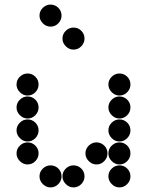

<svg xmlns="http://www.w3.org/2000/svg" viewBox="-20 -818 640 836"><path d="M52 -450Q52 -431 66.5 -416.5Q81 -402 100 -402Q120 -402 134 -416.5Q148 -431 148 -450Q148 -470 134 -484Q120 -498 100 -498Q81 -498 66.5 -484Q52 -470 52 -450ZM452 -450Q452 -431 466.5 -416.5Q481 -402 500 -402Q520 -402 534 -416.5Q548 -431 548 -450Q548 -470 534 -484Q520 -498 500 -498Q481 -498 466.5 -484Q452 -470 452 -450ZM52 -350Q52 -331 66.5 -316.5Q81 -302 100 -302Q120 -302 134 -316.5Q148 -331 148 -350Q148 -370 134 -384Q120 -398 100 -398Q81 -398 66.5 -384Q52 -370 52 -350ZM452 -350Q452 -331 466.5 -316.5Q481 -302 500 -302Q520 -302 534 -316.5Q548 -331 548 -350Q548 -370 534 -384Q520 -398 500 -398Q481 -398 466.5 -384Q452 -370 452 -350ZM52 -250Q52 -231 66.5 -216.5Q81 -202 100 -202Q120 -202 134 -216.5Q148 -231 148 -250Q148 -270 134 -284Q120 -298 100 -298Q81 -298 66.5 -284Q52 -270 52 -250ZM452 -250Q452 -231 466.5 -216.5Q481 -202 500 -202Q520 -202 534 -216.5Q548 -231 548 -250Q548 -270 534 -284Q520 -298 500 -298Q481 -298 466.5 -284Q452 -270 452 -250ZM52 -150Q52 -131 66.5 -116.5Q81 -102 100 -102Q120 -102 134 -116.5Q148 -131 148 -150Q148 -170 134 -184Q120 -198 100 -198Q81 -198 66.5 -184Q52 -170 52 -150ZM352 -150Q352 -131 366.5 -116.5Q381 -102 400 -102Q420 -102 434 -116.5Q448 -131 448 -150Q448 -170 434 -184Q420 -198 400 -198Q381 -198 366.5 -184Q352 -170 352 -150ZM452 -150Q452 -131 466.5 -116.5Q481 -102 500 -102Q520 -102 534 -116.5Q548 -131 548 -150Q548 -170 534 -184Q520 -198 500 -198Q481 -198 466.5 -184Q452 -170 452 -150ZM152 -50Q152 -31 166.5 -16.5Q181 -2 200 -2Q220 -2 234 -16.5Q248 -31 248 -50Q248 -70 234 -84Q220 -98 200 -98Q181 -98 166.5 -84Q152 -70 152 -50ZM252 -50Q252 -31 266.5 -16.5Q281 -2 300 -2Q320 -2 334 -16.5Q348 -31 348 -50Q348 -70 334 -84Q320 -98 300 -98Q281 -98 266.5 -84Q252 -70 252 -50ZM452 -50Q452 -31 466.5 -16.5Q481 -2 500 -2Q520 -2 534 -16.5Q548 -31 548 -50Q548 -70 534 -84Q520 -98 500 -98Q481 -98 466.5 -84Q452 -70 452 -50ZM152 -750Q152 -731 166.5 -716.5Q181 -702 200 -702Q220 -702 234 -716.5Q248 -731 248 -750Q248 -770 234 -784Q220 -798 200 -798Q181 -798 166.5 -784Q152 -770 152 -750ZM252 -650Q252 -631 266.5 -616.5Q281 -602 300 -602Q320 -602 334 -616.5Q348 -631 348 -650Q348 -670 334 -684Q320 -698 300 -698Q281 -698 266.5 -684Q252 -670 252 -650Z"/></svg>

Font: Matrix Sans Print
Style: Regular
Weight: 400
Designer: Brad Neil
Version: Version 1.100